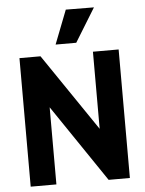

<svg xmlns="http://www.w3.org/2000/svg" viewBox="-58 -899 715 945"><g transform="rotate(-5 300.0 -426.5)"><path d="M238 -686 303 -853 442 -852 340 -686ZM440 0 182 -381V0H55V-635H159L418 -254V-635H545V0Z"/></g></svg>

Font: Gemunu Libre ExtraBold
Style: Regular
Weight: 800
Designer: Puspanada Ekanayake, Sola Matas, Pathum Egodawatta, Kosala Senevirathne
Foundry: mooniak
Version: Version 1.100